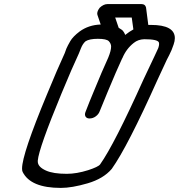

<svg xmlns="http://www.w3.org/2000/svg" viewBox="-20 -920 876 940"><path d="M307 -69Q355 -69 412 -87Q461 -103 470 -115Q539 -212 683 -532L736 -644Q747 -667 755 -685Q759 -697 759 -705Q759 -709 758 -712Q752 -728 686 -728Q656 -727 635 -710Q598 -681 579 -635L578 -634Q551 -576 507 -470Q486 -420 468 -375Q463 -361 449 -350.5Q435 -340 418 -340Q405 -340 399 -349Q396 -354 396 -360Q396 -366 399 -373Q417 -420 438 -470Q481 -575 510 -638Q524 -672 524 -692Q524 -706 513 -718Q502 -730 459 -730Q418 -730 399 -718Q385 -706 376 -683L366 -658Q334 -590 281 -462Q170 -194 165 -134V-129Q165 -103 205 -85Q240 -69 307 -69ZM706 -798H719Q836 -798 836 -733Q836 -719 830 -702L820 -675Q808 -648 797 -628L751 -529Q604 -201 527 -93Q486 -45 409 -22.5Q332 0 278 0Q130 0 91 -78Q88 -83 88 -95Q88 -165 210 -458Q261 -582 297 -660L305 -682Q311 -696 324 -718.5Q337 -741 370 -766Q414 -798 473 -800L457 -847Q456 -850 456 -853Q456 -860 459 -867Q462 -874 468 -882Q487 -900 506 -900H673Q691 -900 695 -883Q702 -831 706 -798ZM561 -784Q570 -779 578 -773Q588 -763 593 -749Q613 -765 633 -776L625 -834H544Z"/></svg>

Font: Bubblez Graffiti
Style: Italic
Weight: 400
Italic angle: -22.5°
Designer: GGBotNet
Foundry: GGBotNet
Version: 1.00